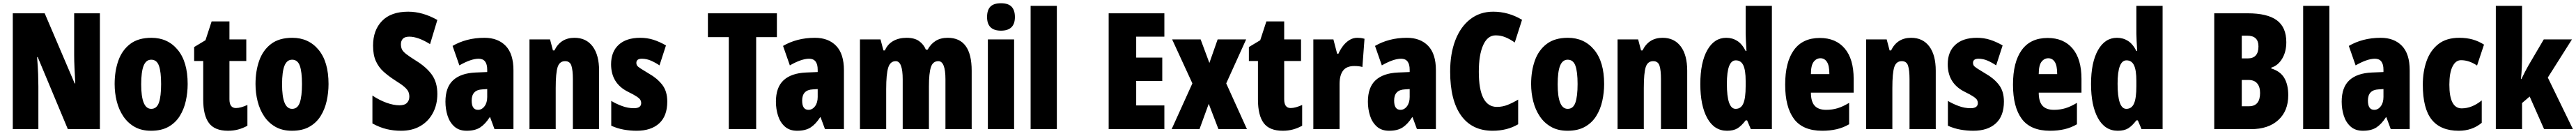

<svg xmlns="http://www.w3.org/2000/svg" viewBox="-20 -796 15910 826"><path d="M597 0H399L213 -444H209Q214 -385 215.5 -339.5Q217 -294 217 -263V0H59V-714H256L441 -282H445Q442 -336 440 -379.5Q438 -423 438 -455V-714H597Z M1139 -278Q1139 -225 1127.5 -173.5Q1116 -122 1090 -80.5Q1064 -39 1020.5 -14.5Q977 10 913 10Q854 10 811.5 -14Q769 -38 741.5 -79Q714 -120 701 -171.5Q688 -223 688 -278Q688 -358 711 -422.5Q734 -487 784 -525Q834 -563 915 -563Q1016 -563 1077.5 -489Q1139 -415 1139 -278ZM852 -276Q852 -125 914 -125Q948 -125 961.5 -163.5Q975 -202 975 -278Q975 -354 961.5 -391Q948 -428 914 -428Q882 -428 867 -391Q852 -354 852 -276Z M1437 -130Q1452 -130 1470 -135Q1488 -140 1508 -149V-21Q1481 -6 1451.5 2Q1422 10 1388 10Q1306 10 1270.5 -37.5Q1235 -85 1235 -182V-420H1179V-506L1249 -548L1287 -664H1397V-553H1501V-420H1397V-184Q1397 -130 1437 -130Z M2009 -278Q2009 -225 1997.5 -173.5Q1986 -122 1960 -80.5Q1934 -39 1890.5 -14.5Q1847 10 1783 10Q1724 10 1681.5 -14Q1639 -38 1611.5 -79Q1584 -120 1571 -171.5Q1558 -223 1558 -278Q1558 -358 1581 -422.5Q1604 -487 1654 -525Q1704 -563 1785 -563Q1886 -563 1947.5 -489Q2009 -415 2009 -278ZM1722 -276Q1722 -125 1784 -125Q1818 -125 1831.5 -163.5Q1845 -202 1845 -278Q1845 -354 1831.5 -391Q1818 -428 1784 -428Q1752 -428 1737 -391Q1722 -354 1722 -276Z M2681 -217Q2681 -151 2653.5 -99.5Q2626 -48 2576 -19Q2526 10 2457 10Q2411 10 2368.5 0Q2326 -10 2280 -35V-207Q2322 -179 2366 -163Q2410 -147 2447 -147Q2479 -147 2493.5 -162Q2508 -177 2508 -200Q2508 -216 2502.5 -229.5Q2497 -243 2478.5 -259.5Q2460 -276 2421 -300Q2379 -327 2348.5 -354.5Q2318 -382 2301 -420Q2284 -458 2284 -515Q2284 -610 2339.5 -667Q2395 -724 2501 -724Q2590 -724 2681 -673L2636 -524Q2562 -570 2508 -570Q2480 -570 2468 -557Q2456 -544 2456 -524Q2456 -505 2462.5 -491.5Q2469 -478 2489 -462.5Q2509 -447 2549 -422Q2614 -382 2647.5 -335Q2681 -288 2681 -217Z M2972 -563Q3055 -563 3103 -513.5Q3151 -464 3151 -363V0H3034L3007 -73H3004Q2977 -31 2945.5 -10.5Q2914 10 2862 10Q2815 10 2786 -16Q2757 -42 2744 -83Q2731 -124 2731 -169Q2731 -258 2778.5 -301.5Q2826 -345 2917 -349L2989 -352V-366Q2989 -434 2936 -434Q2889 -434 2817 -393L2775 -513Q2816 -537 2865.5 -550Q2915 -563 2972 -563ZM2959 -245Q2893 -242 2893 -176Q2893 -119 2932 -119Q2956 -119 2972.5 -141Q2989 -163 2989 -198V-247Z M3528 -563Q3600 -563 3640 -510Q3680 -457 3680 -360V0H3518V-308Q3518 -363 3509 -391Q3500 -419 3470 -419Q3436 -419 3424 -383Q3412 -347 3412 -253V0H3250V-553H3377L3395 -485H3404Q3442 -563 3528 -563Z M4101 -170Q4101 -81 4051 -35.5Q4001 10 3912 10Q3872 10 3832.5 3Q3793 -4 3755 -21V-174Q3785 -156 3821.5 -142.5Q3858 -129 3895 -129Q3940 -129 3940 -161Q3940 -170 3935.5 -179Q3931 -188 3913.5 -200Q3896 -212 3857 -231Q3754 -283 3754 -400Q3754 -477 3801 -520Q3848 -563 3934 -563Q3977 -563 4015 -551Q4053 -539 4093 -516L4053 -393Q4028 -410 4000.5 -422Q3973 -434 3944 -434Q3910 -434 3910 -408Q3910 -399 3914.5 -392Q3919 -385 3936 -374Q3953 -363 3988 -342Q4038 -314 4069.5 -274Q4101 -234 4101 -170Z M4650 0H4481V-567H4352V-714H4778V-567H4650Z M5013 -563Q5096 -563 5144 -513.5Q5192 -464 5192 -363V0H5075L5048 -73H5045Q5018 -31 4986.5 -10.5Q4955 10 4903 10Q4856 10 4827 -16Q4798 -42 4785 -83Q4772 -124 4772 -169Q4772 -258 4819.5 -301.5Q4867 -345 4958 -349L5030 -352V-366Q5030 -434 4977 -434Q4930 -434 4858 -393L4816 -513Q4857 -537 4906.5 -550Q4956 -563 5013 -563ZM5000 -245Q4934 -242 4934 -176Q4934 -119 4973 -119Q4997 -119 5013.5 -141Q5030 -163 5030 -198V-247Z M5833 -563Q5981 -563 5981 -360V0H5819V-307Q5819 -419 5775 -419Q5741 -419 5729 -381.5Q5717 -344 5717 -264V0H5555V-307Q5555 -419 5512 -419Q5478 -419 5465.5 -379Q5453 -339 5453 -248V0H5291V-553H5418L5436 -485H5445Q5461 -523 5496 -543Q5531 -563 5579 -563Q5628 -563 5656.5 -542.5Q5685 -522 5698 -490H5709Q5728 -525 5758.5 -544Q5789 -563 5833 -563Z M6162 -776Q6207 -776 6227.5 -754.5Q6248 -733 6248 -691Q6248 -607 6162 -607Q6076 -607 6076 -691Q6076 -734 6096.5 -755Q6117 -776 6162 -776ZM6243 -553V0H6081V-553Z M6507 0H6345V-760H6507Z M7171 0H6827V-714H7171V-570H6997V-441H7158V-297H6997V-146H7171Z M7344 -282 7219 -553H7395L7449 -408L7500 -553H7676L7553 -282L7681 0H7505L7445 -156L7388 0H7216Z M7951 -130Q7966 -130 7984 -135Q8002 -140 8022 -149V-21Q7995 -6 7965.5 2Q7936 10 7902 10Q7820 10 7784.5 -37.5Q7749 -85 7749 -182V-420H7693V-506L7763 -548L7801 -664H7911V-553H8015V-420H7911V-184Q7911 -130 7951 -130Z M8362 -563Q8372 -563 8382 -562Q8392 -561 8407 -557L8394 -383Q8375 -389 8344 -389Q8296 -389 8274.5 -360.5Q8253 -332 8253 -278V0H8091V-553H8215L8238 -465H8246Q8256 -488 8272.5 -510.5Q8289 -533 8312 -548Q8335 -563 8362 -563Z M8669 -563Q8752 -563 8800 -513.5Q8848 -464 8848 -363V0H8731L8704 -73H8701Q8674 -31 8642.5 -10.5Q8611 10 8559 10Q8512 10 8483 -16Q8454 -42 8441 -83Q8428 -124 8428 -169Q8428 -258 8475.5 -301.5Q8523 -345 8614 -349L8686 -352V-366Q8686 -434 8633 -434Q8586 -434 8514 -393L8472 -513Q8513 -537 8562.5 -550Q8612 -563 8669 -563ZM8656 -245Q8590 -242 8590 -176Q8590 -119 8629 -119Q8653 -119 8669.5 -141Q8686 -163 8686 -198V-247Z M9217 -578Q9167 -578 9140 -518Q9113 -458 9113 -354Q9113 -137 9225 -137Q9260 -137 9292 -150Q9324 -163 9356 -182V-30Q9288 10 9198 10Q9071 10 9003.5 -84Q8936 -178 8936 -355Q8936 -465 8968 -548Q9000 -631 9060 -677.5Q9120 -724 9202 -724Q9296 -724 9380 -674L9335 -534Q9307 -554 9278 -566Q9249 -578 9217 -578Z M9887 -278Q9887 -225 9875.5 -173.5Q9864 -122 9838 -80.5Q9812 -39 9768.5 -14.5Q9725 10 9661 10Q9602 10 9559.5 -14Q9517 -38 9489.5 -79Q9462 -120 9449 -171.5Q9436 -223 9436 -278Q9436 -358 9459 -422.5Q9482 -487 9532 -525Q9582 -563 9663 -563Q9764 -563 9825.5 -489Q9887 -415 9887 -278ZM9600 -276Q9600 -125 9662 -125Q9696 -125 9709.5 -163.5Q9723 -202 9723 -278Q9723 -354 9709.5 -391Q9696 -428 9662 -428Q9630 -428 9615 -391Q9600 -354 9600 -276Z M10248 -563Q10320 -563 10360 -510Q10400 -457 10400 -360V0H10238V-308Q10238 -363 10229 -391Q10220 -419 10190 -419Q10156 -419 10144 -383Q10132 -347 10132 -253V0H9970V-553H10097L10115 -485H10124Q10162 -563 10248 -563Z M10646 10Q10567 10 10524 -67.5Q10481 -145 10481 -278Q10481 -411 10524 -487Q10567 -563 10641 -563Q10679 -563 10709 -544Q10739 -525 10761 -482H10766Q10764 -520 10762.5 -546Q10761 -572 10761 -588V-760H10923V0H10793L10770 -54H10761Q10735 -20 10710.5 -5Q10686 10 10646 10ZM10699 -125Q10732 -125 10746.5 -158Q10761 -191 10761 -265V-297Q10761 -363 10746.5 -393.5Q10732 -424 10700 -424Q10645 -424 10645 -280Q10645 -125 10699 -125Z M11219 -562Q11318 -562 11373 -497Q11428 -432 11428 -310V-225H11164Q11164 -170 11187 -144.5Q11210 -119 11258 -119Q11296 -119 11329 -129Q11362 -139 11400 -162V-30Q11364 -9 11323 0.5Q11282 10 11234 10Q11114 10 11059.5 -63Q11005 -136 11005 -274Q11005 -413 11059 -487.5Q11113 -562 11219 -562ZM11223 -437Q11198 -437 11181 -415Q11164 -393 11164 -339H11278Q11278 -392 11263 -414.5Q11248 -437 11223 -437Z M11783 -563Q11855 -563 11895 -510Q11935 -457 11935 -360V0H11773V-308Q11773 -363 11764 -391Q11755 -419 11725 -419Q11691 -419 11679 -383Q11667 -347 11667 -253V0H11505V-553H11632L11650 -485H11659Q11697 -563 11783 -563Z M12356 -170Q12356 -81 12306 -35.5Q12256 10 12167 10Q12127 10 12087.5 3Q12048 -4 12010 -21V-174Q12040 -156 12076.5 -142.5Q12113 -129 12150 -129Q12195 -129 12195 -161Q12195 -170 12190.5 -179Q12186 -188 12168.5 -200Q12151 -212 12112 -231Q12009 -283 12009 -400Q12009 -477 12056 -520Q12103 -563 12189 -563Q12232 -563 12270 -551Q12308 -539 12348 -516L12308 -393Q12283 -410 12255.5 -422Q12228 -434 12199 -434Q12165 -434 12165 -408Q12165 -399 12169.5 -392Q12174 -385 12191 -374Q12208 -363 12243 -342Q12293 -314 12324.5 -274Q12356 -234 12356 -170Z M12626 -562Q12725 -562 12780 -497Q12835 -432 12835 -310V-225H12571Q12571 -170 12594 -144.5Q12617 -119 12665 -119Q12703 -119 12736 -129Q12769 -139 12807 -162V-30Q12771 -9 12730 0.5Q12689 10 12641 10Q12521 10 12466.5 -63Q12412 -136 12412 -274Q12412 -413 12466 -487.5Q12520 -562 12626 -562ZM12630 -437Q12605 -437 12588 -415Q12571 -393 12571 -339H12685Q12685 -392 12670 -414.5Q12655 -437 12630 -437Z M13059 10Q12980 10 12937 -67.5Q12894 -145 12894 -278Q12894 -411 12937 -487Q12980 -563 13054 -563Q13092 -563 13122 -544Q13152 -525 13174 -482H13179Q13177 -520 13175.5 -546Q13174 -572 13174 -588V-760H13336V0H13206L13183 -54H13174Q13148 -20 13123.5 -5Q13099 10 13059 10ZM13112 -125Q13145 -125 13159.5 -158Q13174 -191 13174 -265V-297Q13174 -363 13159.5 -393.5Q13145 -424 13113 -424Q13058 -424 13058 -280Q13058 -125 13112 -125Z M13862 -714Q13983 -714 14041.5 -671Q14100 -628 14100 -536Q14100 -477 14074.5 -434.5Q14049 -392 14007 -379V-374Q14063 -357 14087.5 -315.5Q14112 -274 14112 -209Q14112 -112 14050.5 -56Q13989 0 13882 0H13655V-714ZM13862 -436Q13928 -436 13928 -510Q13928 -576 13859 -576H13825V-436ZM13825 -303V-141H13869Q13938 -141 13938 -223Q13938 -261 13920 -282Q13902 -303 13867 -303Z M14366 0H14204V-760H14366Z M14683 -563Q14766 -563 14814 -513.5Q14862 -464 14862 -363V0H14745L14718 -73H14715Q14688 -31 14656.5 -10.5Q14625 10 14573 10Q14526 10 14497 -16Q14468 -42 14455 -83Q14442 -124 14442 -169Q14442 -258 14489.5 -301.5Q14537 -345 14628 -349L14700 -352V-366Q14700 -434 14647 -434Q14600 -434 14528 -393L14486 -513Q14527 -537 14576.5 -550Q14626 -563 14683 -563ZM14670 -245Q14604 -242 14604 -176Q14604 -119 14643 -119Q14667 -119 14683.5 -141Q14700 -163 14700 -198V-247Z M15165 10Q15053 10 14998 -58.5Q14943 -127 14943 -274Q14943 -355 14966.5 -420.5Q14990 -486 15039.5 -524.5Q15089 -563 15168 -563Q15214 -563 15251 -552.5Q15288 -542 15321 -521L15278 -392Q15229 -425 15179 -425Q15146 -425 15126.5 -386Q15107 -347 15107 -274Q15107 -128 15183 -128Q15246 -128 15307 -177V-39Q15248 10 15165 10Z M15556 -458Q15556 -420 15554.5 -382.5Q15553 -345 15549 -309H15552Q15563 -332 15574 -353Q15585 -374 15594 -390L15690 -553H15864L15715 -318L15870 0H15692L15603 -201L15556 -161V0H15394V-760H15556Z"/></svg>

Font: Noto Sans Tamil ExtraCondensed Black
Style: Regular
Weight: 900
Width: 2
Designer: Jelle Bosma - Monotype Design Team
Foundry: Monotype Imaging Inc.
Version: Version 2.004; ttfautohint (v1.8.4.7-5d5b)